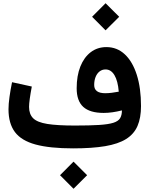

<svg xmlns="http://www.w3.org/2000/svg" viewBox="-20 -925 936 1197"><path d="M554.1 -820.4 638.2 -735.9 723.1 -820.4 638.2 -904.9ZM740.1 -236.7Q740.1 -206.8 728.7 -188Q717.4 -169.3 686.6 -159.5Q655.9 -149.7 598 -146Q540.1 -142.3 447 -142.3Q337.3 -142.3 274.9 -152.3Q212.4 -162.4 186.8 -187.7Q161.2 -213.1 161.2 -258.6Q161.2 -277.4 165.7 -310.2Q170.2 -342.9 178.3 -385.5L55.1 -412.5Q45.2 -364.4 39.1 -320.2Q33 -276.1 33 -243.6Q33 -155.1 73.1 -101.6Q113.2 -48.2 201.7 -24.1Q290.3 0 435.8 0Q554.3 0 635.6 -13.7Q717 -27.5 766.1 -58.2Q815.3 -89 837.2 -139.5Q859.1 -190.1 859.1 -263.5Q859.1 -375.8 832.8 -458.5Q806.4 -541.2 758.1 -586.3Q709.7 -631.4 643.5 -631.4Q587.3 -631.4 545.6 -599.6Q504 -567.9 481 -510.4Q458 -452.9 458 -374.5Q458 -296 499.2 -258.5Q540.5 -221 626.3 -221Q652.2 -221 680.9 -225Q709.6 -229.1 740.1 -236.7ZM720.4 -353.5Q697.4 -349.1 676.1 -346.5Q654.8 -343.9 636.1 -343.9Q567.2 -343.9 567.2 -395Q567.2 -423.4 576 -445.3Q584.8 -467.2 600.9 -479.7Q616.9 -492.1 638 -492.1Q672.1 -492.1 693.5 -456.5Q714.9 -420.8 720.4 -353.5ZM354.2 167.3 438.4 251.8 523.2 167.3 438.4 82.8Z"/></svg>

Font: Estedad-FD VF
Style: Regular
Weight: 100
Designer: Amin Abedi
Version: Version 7.3